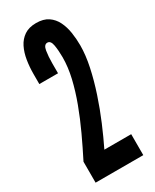

<svg xmlns="http://www.w3.org/2000/svg" viewBox="-193 -796 687 849"><g transform="rotate(-30 150.5 -371.5)"><path d="M27.5 0V-107Q56 -163 83 -221Q110 -279 131.5 -336.8Q153 -394.5 165.8 -449.2Q178.5 -504 178.5 -553Q178.5 -587.5 173.8 -615.2Q169 -643 152 -643Q134.5 -643 130 -615.2Q125.5 -587.5 125.5 -553V-502H30V-553Q30 -589 35.5 -623Q41 -657 54.5 -684Q68 -711 91.8 -727Q115.5 -743 152 -743Q189.5 -743 213 -727Q236.5 -711 249.5 -684.5Q262.5 -658 267.5 -625.5Q272.5 -593 272.5 -560Q272.5 -510.5 260 -452Q247.5 -393.5 227.2 -332.5Q207 -271.5 182.5 -213.8Q158 -156 134 -107H271V0Z"/></g></svg>

Font: League Gothic SemiCondensed
Style: Regular
Weight: 400
Width: 4
Designer: The League of Moveable Type
Version: Version 2.001